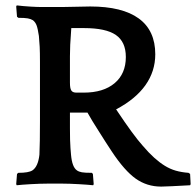

<svg xmlns="http://www.w3.org/2000/svg" viewBox="-20 -680 726 711"><path d="M325 6Q317 5 302.5 4Q288 3 271.5 2Q255 1 239.5 0.5Q224 0 213 0H154Q142 0 126 0.5Q110 1 94 2Q78 3 63.5 4Q49 5 42 6L40 2L43 -36L48 -40Q86 -40 100 -49Q121 -63 126 -107Q127 -124 127.5 -159.5Q128 -195 128 -231V-451Q128 -486 127 -506.5Q126 -527 124 -547Q120 -574 115.5 -586Q111 -598 102 -605Q94 -610 82.5 -612Q71 -614 48 -614L43 -618L40 -656L42 -660Q68 -657 93.5 -655.5Q119 -654 134 -654H210Q233 -654 262.5 -655Q292 -656 314 -656Q433 -656 494 -611.5Q555 -567 555 -479Q555 -416 518.5 -364.5Q482 -313 410 -275Q444 -224 467.5 -192Q491 -160 508 -141Q531 -114 551 -96Q571 -78 590.5 -66Q610 -54 631 -48Q652 -42 678 -40L684 -36L686 2L684 6Q646 8 618 9.5Q590 11 577 11Q524 11 482.5 -18.5Q441 -48 394 -119Q383 -135 370.5 -155Q358 -175 345.5 -194.5Q333 -214 322 -232Q311 -250 304 -263H239Q239 -229 239 -204.5Q239 -180 239.5 -162Q240 -144 241 -131Q242 -118 243 -107Q247 -61 265 -49Q272 -44 283 -42Q294 -40 320 -40L324 -36L327 2ZM290 -337Q363 -337 404.5 -372Q446 -407 446 -469Q446 -525 409 -550.5Q372 -576 291 -576H244Q241 -536 240 -514Q239 -492 239 -472V-374Q239 -353 244 -345Q249 -337 263 -337Z"/></svg>

Font: QuattrocentoBold
Style: Bold
Weight: 700
Designer: Pablo Impallari
Foundry: Pablo Impallari, Igino Marini, Branda Gallo
Version: Version 2.000